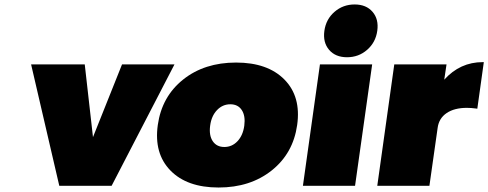

<svg xmlns="http://www.w3.org/2000/svg" viewBox="-20 -837 2200 865"><path d="M120.1 -546.9H361.8L398.9 -219.2L529.8 -546.9H766.1L482.9 0H247.1Z M747.6 -69.1Q672.9 -146 690.9 -273.9Q709 -401.9 804.9 -478.5Q900.9 -555.2 1043.5 -555.2Q1186 -555.2 1261.5 -478.5Q1336.9 -401.9 1318.8 -273.9Q1300.8 -146 1204.1 -69.1Q1107.4 7.8 964.8 7.8Q822.3 7.8 747.6 -69.1ZM957.8 -341.1Q932.6 -314.9 926.8 -271Q920.9 -227.1 938.5 -200.9Q956.1 -174.8 990.7 -174.8Q1025.4 -174.8 1050 -200.9Q1074.7 -227.1 1080.6 -271Q1086.4 -314.9 1069.3 -341.1Q1052.2 -367.2 1017.6 -367.2Q982.9 -367.2 957.8 -341.1Z M1462.6 -612.5Q1434.1 -646 1441.4 -698.2Q1448.7 -750.5 1487.1 -783.7Q1525.4 -816.9 1577.6 -816.9Q1629.9 -816.9 1658.4 -783.7Q1687 -750.5 1679.7 -698.2Q1672.4 -646 1634 -612.5Q1595.7 -579.1 1543.5 -579.1Q1491.2 -579.1 1462.6 -612.5ZM1344.7 0 1421.4 -546.9H1656.7L1579.6 0Z M1679.7 0 1756.3 -546.9H1991.7L1981.4 -478Q2052.7 -557.1 2154.8 -557.1H2159.7L2130.4 -347.2L2124.5 -348.1Q2102.1 -351.1 2083.5 -351.1Q2026.9 -351.1 1992.2 -327.6Q1957.5 -304.2 1951.7 -261.2L1914.6 0Z"/></svg>

Font: Trueno UltraBlack
Style: Italic
Weight: 950
Designer: Julieta Ulanovsky
Foundry: Julieta Ulanovsky
Version: Version 3.001b | FøM Fix